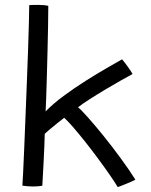

<svg xmlns="http://www.w3.org/2000/svg" viewBox="-20 -745 618 785"><path d="M461.5 20Q449.5 0 428.2 -30.8Q407 -61.5 381.2 -96.2Q355.5 -131 329 -164.5Q302.5 -198 279.8 -224.2Q257 -250.5 242.5 -263.5Q232 -255.5 214.8 -241.8Q197.5 -228 182.5 -215.2Q167.5 -202.5 163 -198Q162.5 -176.5 161.2 -144.8Q160 -113 158.2 -80.5Q156.5 -48 155 -22Q153.5 4 153 14.5Q134 17.5 115 17.5Q103.5 17.5 92.2 16.5Q81 15.5 71.5 14Q72.5 2 74.5 -38.2Q76.5 -78.5 79 -138Q81.5 -197.5 84.2 -267.2Q87 -337 89.8 -408Q92.5 -479 94.8 -542.8Q97 -606.5 98.2 -654.2Q99.5 -702 99.5 -724Q107 -724.5 116.5 -724.8Q126 -725 135.5 -725Q161.5 -725 177.5 -721Q177.5 -684 176.5 -634.8Q175.5 -585.5 174.2 -532.8Q173 -480 171.5 -431Q170 -382 168.8 -344.5Q167.5 -307 166.5 -289.5Q196.5 -320.5 239.8 -352.5Q283 -384.5 329.2 -413.8Q375.5 -443 415.2 -466Q455 -489 479 -502.5Q489.5 -490.5 503 -471.5Q516.5 -452.5 522 -442.5Q506 -434 476 -417Q446 -400 411.5 -379.5Q377 -359 346.8 -339.5Q316.5 -320 299 -306.5Q312 -296 340.2 -264.2Q368.5 -232.5 403.8 -188.8Q439 -145 473.5 -98Q508 -51 533.5 -10.5Q529 -7.5 514.5 -1.2Q500 5 484.5 11.2Q469 17.5 461.5 20Z"/></svg>

Font: Grandstander Light
Style: Regular
Weight: 300
Designer: Tyler Finck
Foundry: Etcetera Type Co
Version: Version 1.200; ttfautohint (v1.8.3)